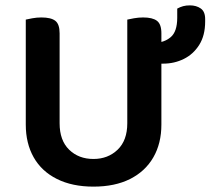

<svg xmlns="http://www.w3.org/2000/svg" viewBox="-20 -680 784 715"><path d="M328 15Q249 15 192 -13.5Q135 -42 105.5 -94Q76 -146 76 -216V-607Q84 -609 100.5 -612Q117 -615 134 -615Q170 -615 186 -602.5Q202 -590 202 -556V-221Q202 -157 237.5 -122.5Q273 -88 328 -88Q382 -88 418 -122.5Q454 -157 454 -221V-607Q462 -609 479 -612Q496 -615 513 -615Q548 -615 564.5 -602.5Q581 -590 581 -556V-216Q581 -146 551 -94Q521 -42 464.5 -13.5Q408 15 328 15ZM588 -443H569Q564 -452 560.5 -475.5Q557 -499 557 -521Q591 -521 615.5 -541.5Q640 -562 640 -614V-648Q651 -654 662 -657Q673 -660 687 -660Q711 -660 727.5 -648.5Q744 -637 744 -609V-600Q744 -548 722 -513Q700 -478 664.5 -460.5Q629 -443 588 -443Z"/></svg>

Font: Baloo Bhaijaan 2 SemiBold
Style: Regular
Weight: 600
Designer: Sanskriti Dholi, Noopur Datye and Ek Type
Foundry: Ek Type
Version: Version 1.700